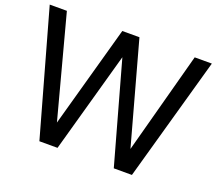

<svg xmlns="http://www.w3.org/2000/svg" viewBox="-124 -915 1221 1084"><g transform="rotate(20 487.0 -372.5)"><path d="M0 -745H103L266 -133L436 -745H539L707 -135L871 -745H974L765 0H656L487 -606L318 0H209Z"/></g></svg>

Font: BLUETTI 2.0 Normal
Style: Normal
Weight: 400
Designer: Stijn de Vries
Foundry: tokotype
Version: Version 2.005;October 31, 2023;FontCreator 14.0.0.2814 64-bi